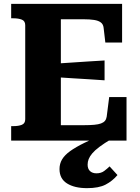

<svg xmlns="http://www.w3.org/2000/svg" viewBox="-20 -730 726 997"><path d="M637 -226V0H38V-75H49Q76 -75 93.5 -82Q111 -89 111 -111V-599Q111 -621 93.5 -628Q76 -635 49 -635H38V-710H614V-509H527L518 -586Q516 -604 503.5 -613.5Q491 -623 468.5 -626.5Q446 -630 413 -630H296V-80H418Q448 -80 469.5 -82Q491 -84 504.5 -89Q518 -94 525 -102.5Q532 -111 534 -124L547 -226ZM274 -400Q316 -403 357.5 -405.5Q399 -408 440.5 -411Q482 -414 523 -416V-313Q482 -316 440.5 -318.5Q399 -321 357.5 -323.5Q316 -326 274 -329ZM529 -40 560 -9Q521 14 496.5 32.5Q472 51 459 66.5Q446 82 440.5 96Q435 110 435 125Q435 147 447.5 158.5Q460 170 481 170Q505 170 521.5 157.5Q538 145 549 134L590 179Q564 210 528.5 228.5Q493 247 432 247Q367 247 328 222.5Q289 198 289 148Q289 120 302.5 97.5Q316 75 344.5 54.5Q373 34 419 11.5Q465 -11 529 -40Z"/></svg>

Font: Roboto Serif 20pt
Style: Bold
Weight: 700
Version: Version 1.008